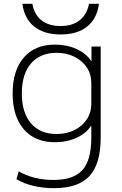

<svg xmlns="http://www.w3.org/2000/svg" viewBox="-20 -763 638 1003"><path d="M262 220Q205 220 154.5 208Q104 196 66 173L78 132Q115 154 161 165.5Q207 177 259 177Q365 177 411 125Q457 73 457 -45V-105H455Q430 -66 379.5 -43Q329 -20 267 -20Q163 -20 104.5 -87.5Q46 -155 46 -275Q46 -395 104.5 -462.5Q163 -530 267 -530Q329 -530 379.5 -507Q430 -484 456 -445H458V-520H506V-45Q506 93 447.5 156.5Q389 220 262 220ZM275 -63Q328 -63 369 -83.5Q410 -104 433.5 -139.5Q457 -175 457 -221V-329Q457 -375 433.5 -410.5Q410 -446 369 -466.5Q328 -487 275 -487Q190 -487 142 -431.5Q94 -376 94 -275Q94 -174 142 -118.5Q190 -63 275 -63ZM297 -583Q210 -583 158.5 -624.5Q107 -666 97 -743H149Q159 -687 196.5 -657Q234 -627 297 -627Q358 -627 396 -657Q434 -687 445 -743H497Q487 -666 435.5 -624.5Q384 -583 297 -583Z"/></svg>

Font: M PLUS 1 Light
Style: Regular
Weight: 300
Designer: Coji Morishita
Foundry: UNDERFOREST DESIGN
Version: Version 1.001